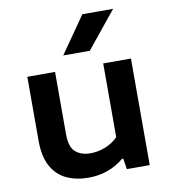

<svg xmlns="http://www.w3.org/2000/svg" viewBox="-89 -884 854 968"><g transform="rotate(-10 338.0 -399.5)"><path d="M286.5 9Q222.5 9 173.8 -14Q125 -37 97.5 -87.2Q70 -137.5 70 -218.5V-545.5H212V-226Q212 -161 240.8 -135.8Q269.5 -110.5 318 -110.5Q355.5 -110.5 393 -125Q430.5 -139.5 458.5 -168V-545.5H600.5V0H483.5L474.5 -55.5H468.5Q391.5 9 286.5 9ZM267 -620 398 -808H555.5L403 -620Z"/></g></svg>

Font: Encode Sans Expanded Expanded SemiBold
Style: Regular
Weight: 600
Width: 7
Designer: Multiple Designers
Foundry: Impallari Type
Version: Version 3.000; ttfautohint (v1.8.3) -l 8 -r 50 -G 200 -x 14 